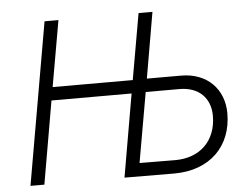

<svg xmlns="http://www.w3.org/2000/svg" viewBox="-50 -763 1069 826"><g transform="rotate(-5 484.0 -349.5)"><path d="M577 -700 527 -415H181L231 -700H171L49 0H109L171 -358H517L455 0L670 1C825 1 920 -96 920 -237C920 -341 849 -416 736 -416H588L637 -700ZM525 -57 578 -359H724C807 -359 857 -309 857 -232C857 -124 786 -55 677 -56Z"/></g></svg>

Font: Fixel Text 20240404 Light
Style: Italic
Weight: 300
Width: 4
Italic angle: -10°
Designer: AlfaBravo + MacPaw
Foundry: Kyrylo Tkachov, Marchela Mozhyna, Serhii Makarenko, Maria Weinstein, Zakhar Kryvoshyya
Version: Version 1.211;Glyphs 3.2 (3225)